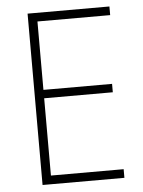

<svg xmlns="http://www.w3.org/2000/svg" viewBox="-52 -822 594 797"><g transform="rotate(-5 245.0 -423.0)"><path d="M434 -66H93V-780H434V-744H131V-459H417V-424H131V-102H434Z"/></g></svg>

Font: Noto Sans Malayalam UI SemiCondensed ExtraLight
Style: Regular
Weight: 200
Width: 4
Designer: Jelle Bosma - Monotype Design Team
Foundry: Monotype Imaging Inc.
Version: Version 2.104; ttfautohint (v1.8.4.7-5d5b)